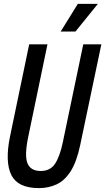

<svg xmlns="http://www.w3.org/2000/svg" viewBox="-20 -957 541 987"><path d="M180 10Q72 10 38.5 -57Q5 -124 31 -253L130 -729H224L125 -253Q105 -156 121.5 -117Q138 -78 189 -78Q239 -78 263.5 -116Q288 -154 303 -226L408 -729H501L392 -210Q374 -125 343.5 -77Q313 -29 271.5 -9.5Q230 10 180 10ZM292 -795 380 -937H483L368 -795Z"/></svg>

Font: Mona Sans Condensed Medium
Style: Italic
Weight: 500
Width: 3
Italic angle: -11.7°
Designer: Deni Anggara
Foundry: GitHub
Version: Version 1.001; ttfautohint (v1.8.4.7-5d5b);gftools[0.9.31]